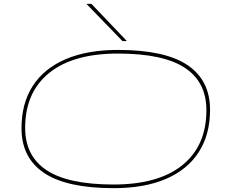

<svg xmlns="http://www.w3.org/2000/svg" viewBox="-20 -970 1182 1000"><path d="M572 10Q328 10 210 -69Q92 -148 92 -302Q92 -432 151 -523Q210 -614 322.5 -662Q435 -710 594 -710Q839 -710 956.5 -631Q1074 -552 1074 -398Q1074 -269 1015 -177.5Q956 -86 844 -38Q732 10 572 10ZM572 -9Q805 -9 930 -110Q1055 -211 1055 -396Q1055 -543 942.5 -617Q830 -691 594 -691Q361 -691 236 -590Q111 -489 111 -304Q111 -157 223.5 -83Q336 -9 572 -9ZM618 -756 430 -950H456L641 -756Z"/></svg>

Font: Georama ExtraExtended Thin
Style: Italic
Weight: 100
Width: 8
Italic angle: -9°
Designer: Jean-Baptiste Levee
Foundry: Production Type
Version: Version 1.000